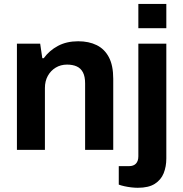

<svg xmlns="http://www.w3.org/2000/svg" viewBox="-20 -743 906 952"><path d="M63.9 0V-526.4H179.2L189.8 -454.3H196.8Q224.7 -492.7 267.5 -515.5Q310.3 -538.4 367.7 -538.4Q420.5 -538.4 459.4 -519.2Q498.4 -500 519.9 -459.2Q541.5 -418.3 541.5 -352.2V0H402V-329.7Q402 -363.5 391.3 -384Q380.7 -404.5 360.6 -413.6Q340.5 -422.7 312.3 -422.7Q281 -422.7 256.2 -407.7Q231.5 -392.7 217.1 -366.8Q202.7 -340.8 202.7 -306.9V0ZM666 -603.3V-723.4H804.7V-603.3ZM663.2 188.1Q648.7 188.1 631.2 186.1Q613.7 184.1 597 180.4Q580.2 176.7 568.9 172.4V80.8H619.4Q642.3 80.8 654.1 68.2Q666 55.7 666 31.7V-526.4H804.7V43.1Q804.7 82.8 791.6 115.8Q778.4 148.7 747.7 168.4Q717 188.1 663.2 188.1Z"/></svg>

Font: Archivo Variable SemiBold
Style: Regular
Weight: 600
Designer: Hector Gatti
Foundry: Omnibus-Type
Version: Version 2.001